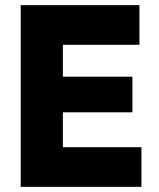

<svg xmlns="http://www.w3.org/2000/svg" viewBox="-20 -727 619 747"><path d="M60.5 -707H522.5V-552.7H224.6V-428.7H495.1V-290H224.6V-154.3H530.3V0H60.5Z"/></svg>

Font: Wanted Sans ExtraBold
Style: Regular
Weight: 800
Designer: Original Design by Kil Hyung-jin and Kang Hanbin, Wanted Lab, Inc; Hangeul from Source Han Sans by Jang Soo-young and Ka
Foundry: Wanted Lab, Inc.
Version: Version 1.003